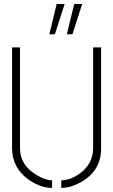

<svg xmlns="http://www.w3.org/2000/svg" viewBox="-20 -916 555 941"><path d="M307.6 -748 343.8 -896.5H382.8L335 -748ZM221.7 -748 257.8 -896.5H296.9L249 -748ZM39.1 -188.5V-683.6H78.1V-188.5Q78.1 -105.5 162.1 -56.6Q204.1 -32.2 235.4 -32.2V4.9Q179.7 4.9 122.1 -34.2Q40 -91.8 39.1 -188.5ZM280.3 4.9V-32.2Q324.2 -32.2 372.1 -66.4Q435.5 -113.3 436.5 -188.5V-683.6H475.6V-188.5Q475.6 -79.1 377 -23.4Q326.2 4.9 280.3 4.9Z"/></svg>

Font: Post No Bills Jaffna Light
Style: Regular
Weight: 300
Designer: Kosala Senevirathne, Siva Puranthara, Lasantha Premarathna, Tharique Azeez
Foundry: Mooniak
Version: Version 1.220 ; ttfautohint (v1.6)